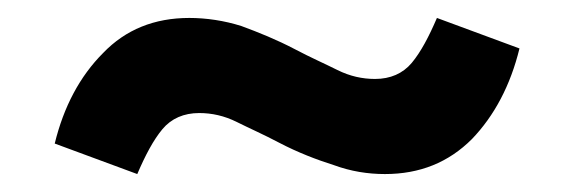

<svg xmlns="http://www.w3.org/2000/svg" viewBox="-20 -412 640 214"><path d="M409 -218C448 -218 480 -231 506 -257C531 -283 549 -317 559 -358C559 -358 467 -392 467 -392C467 -392 467 -392 467 -392C458 -371 449 -354 439 -342C429 -330 415 -324 398 -324C398 -324 398 -324 398 -324C384 -324 370 -327 356 -334C342 -341 326 -348 309 -357C309 -357 309 -357 309 -357C288 -368 268 -376 249 -383C230 -389 210 -392 191 -392C191 -392 191 -392 191 -392C152 -392 120 -379 95 -353C69 -327 51 -293 41 -252C41 -252 133 -218 133 -218C133 -218 133 -218 133 -218C142 -239 151 -256 161 -268C171 -280 185 -286 202 -286C202 -286 202 -286 202 -286C216 -286 230 -283 244 -276C258 -269 274 -262 291 -253C291 -253 291 -253 291 -253C312 -242 333 -234 352 -228C371 -221 390 -218 409 -218C409 -218 409 -218 409 -218Z"/></svg>

Font: IBM Plex Mono Mod
Style: SemiBold
Weight: 500
Designer: Mike Abbink, Paul van der Laan, Pieter van Rosmalen
Foundry: Bold Monday
Version: ""